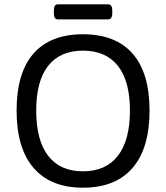

<svg xmlns="http://www.w3.org/2000/svg" viewBox="-20 -865 771 891"><path d="M57 -352Q57 -527 135.5 -616.5Q214 -706 365 -706Q516 -706 595 -616.5Q674 -527 674 -352Q674 -177 595 -85.5Q516 6 365 6Q215 6 136 -85.5Q57 -177 57 -352ZM583 -352Q583 -489 527 -559.5Q471 -630 365 -630Q259 -630 203.5 -559.5Q148 -489 148 -352Q148 -214 203.5 -142Q259 -70 365 -70Q471 -70 527 -142Q583 -214 583 -352ZM230 -805V-815Q230 -831 234.5 -838Q239 -845 250 -845H481Q491 -845 496 -838Q501 -831 501 -815V-805Q501 -789 496 -782Q491 -775 481 -775H250Q239 -775 234.5 -782Q230 -789 230 -805Z"/></svg>

Font: Asap-Regular
Style: Regular
Weight: 400
Designer: Pablo Cosgaya
Foundry: Omnibus-Type
Version: Version 2.000; ttfautohint (v1.8)